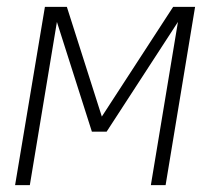

<svg xmlns="http://www.w3.org/2000/svg" viewBox="-20 -540 640 560"><path d="M24 0 111 -520H175L277 -200L485 -520H549L463 0H420L499 -476L291 -156H248L146 -476L67 0Z"/></svg>

Font: Iosevka SS04 XLt Ex Obl
Style: Regular
Weight: 200
Width: 7
Italic angle: -9°
Monospace: yes
Designer: Belleve Invis
Foundry: Belleve Invis
Version: Version 19.0.0; ttfautohint (v1.8.4)